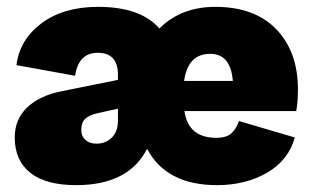

<svg xmlns="http://www.w3.org/2000/svg" viewBox="-20 -530 916 560"><path d="M849 -269Q849 -234 844 -206H518Q529 -128 611 -128Q639 -128 653.5 -140Q668 -152 677 -177L840 -129Q821 -62 758.5 -26Q696 10 613 10Q465 10 409 -96Q355 10 202 10Q114 10 68.5 -26Q23 -62 23 -129Q23 -182 59 -216.5Q95 -251 160 -264L324 -297V-312Q324 -376 265 -376Q209 -376 199 -309L28 -340Q37 -414 101 -462Q165 -510 266 -510Q390 -510 445 -447Q508 -510 608 -510Q723 -510 786 -444.5Q849 -379 849 -269ZM517 -294H659Q653 -373 593 -373Q528 -373 517 -294ZM324 -179V-213L265 -200Q239 -194 228 -183Q217 -172 217 -150Q217 -133 229 -122Q241 -111 261 -111Q288 -111 306 -128.5Q324 -146 324 -179Z"/></svg>

Font: Elaine Sans ExtraBold
Style: Regular
Weight: 800
Designer: Wei Huang
Foundry: Wei Huang
Version: Version 2.001;December 24, 2019;FontCreator 12.0.0.2547 64-b